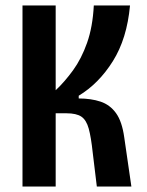

<svg xmlns="http://www.w3.org/2000/svg" viewBox="-20 -680 536 700"><path d="M62 0V-660H183V-351Q216 -382 246.5 -424Q277 -466 297.5 -524Q318 -582 322 -660H454Q443 -539 391.5 -457Q340 -375 267 -331V-321Q312 -321 346.5 -309.5Q381 -298 403 -267.5Q425 -237 433 -179L459 0H333L318 -124Q312 -180 303.5 -211Q295 -242 277 -254.5Q259 -267 222 -267H183V0Z"/></svg>

Font: Bricolage Grotesque 10pt Condensed SemiBold
Style: Regular
Weight: 600
Width: 3
Designer: Mathieu Triay
Foundry: Atelier Triay
Version: Version 1.000; ttfautohint (v1.8.4.7-5d5b);gftools[0.9.32]